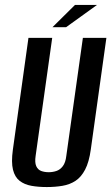

<svg xmlns="http://www.w3.org/2000/svg" viewBox="-20 -744 450 776"><path d="M169 12Q135 12 107 7Q79 2 59.5 -13Q40 -28 32.5 -58Q25 -88 32 -139L95 -591H191L124 -114Q120 -87 126.5 -72.5Q133 -58 146.5 -53Q160 -48 177 -48Q193 -48 208 -53Q223 -58 234 -72.5Q245 -87 248 -114L315 -591H410L347 -140Q340 -89 324 -58.5Q308 -28 285 -13Q262 2 232.5 7Q203 12 169 12ZM192 -634 283 -724H372L247 -634Z"/></svg>

Font: Alumni Sans Thin SemiBold
Style: Italic
Weight: 600
Italic angle: -8°
Version: Version 1.016